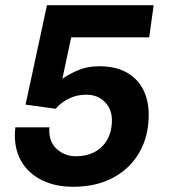

<svg xmlns="http://www.w3.org/2000/svg" viewBox="-20 -706 654 736"><path d="M260 10Q193 10 142.5 -14.5Q92 -39 64.5 -83Q37 -127 37 -187Q37 -195 37.5 -202.5Q38 -210 39 -218H170Q169 -215 169 -211.5Q169 -208 169 -204Q169 -160 199 -133.5Q229 -107 272 -107Q310 -107 341 -122.5Q372 -138 390.5 -169.5Q409 -201 409 -246Q409 -287 382 -315Q355 -343 310 -343Q275 -343 245 -328.5Q215 -314 193 -289L78 -305L160 -686H569L552 -563H253L219 -404Q243 -421 278.5 -436.5Q314 -452 360 -452Q424 -452 466 -428Q508 -404 529 -362.5Q550 -321 550 -267Q550 -184 514.5 -122Q479 -60 414 -25Q349 10 260 10Z"/></svg>

Font: Chivo SemiBold
Style: Italic
Weight: 600
Italic angle: -8.05°
Designer: Hector Gatti
Foundry: Omnibus-Type
Version: Version 2.002